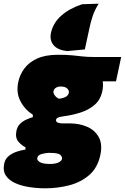

<svg xmlns="http://www.w3.org/2000/svg" viewBox="-59 -815 677 1041"><path d="M187 206Q143.5 206 100.5 199.5Q57.5 193 23.5 177.8Q-10.5 162.5 -27.5 136.5Q-44.5 110.5 -36 71Q-30.5 46 -11.2 30.5Q8 15 32.8 7Q57.5 -1 79 -4V-17Q60.5 -24.5 41.5 -46Q22.5 -67.5 30 -105Q34.5 -128.5 49.5 -143.2Q64.5 -158 83.5 -166.5Q102.5 -175 119 -180V-193Q75 -221.5 51.5 -267Q28 -312.5 40 -370Q48 -409.5 72.8 -443.2Q97.5 -477 142.2 -497.5Q187 -518 255 -518Q302.5 -518 332.5 -515Q362.5 -512 388.8 -509Q415 -506 451 -506H598L570 -374H498Q502 -348 495 -317Q485 -273.5 454.5 -247Q424 -220.5 383.2 -206.8Q342.5 -193 302 -187Q276 -183.5 261.8 -179.8Q247.5 -176 245 -166Q243 -155 253.5 -150.5Q264 -146 279 -146H319Q371.5 -146 413.8 -127.5Q456 -109 476.8 -70.8Q497.5 -32.5 485 26Q470 95.5 424 134.8Q378 174 315.2 190Q252.5 206 187 206ZM260 -280Q279 -281 294.8 -288.5Q310.5 -296 314 -311Q317 -323 306.2 -334.5Q295.5 -346 269 -346Q255.5 -346 244.8 -339.5Q234 -333 231 -321Q229 -310 237.8 -298Q246.5 -286 260 -280ZM212 74Q240 74 257.5 66Q275 58 277 47Q279.5 36.5 268.5 25.2Q257.5 14 214 14H202Q188 14.5 167 20Q146 25.5 143 42Q141 54 157 64Q173 74 212 74ZM304 -538Q253 -544 231.2 -570.5Q209.5 -597 217 -635Q228.5 -690.5 272.8 -729.8Q317 -769 386 -792L476 -795Q455 -762 443.5 -727.8Q432 -693.5 425 -658Q419 -630.5 413 -602.8Q407 -575 401 -547Z"/></svg>

Font: Commissioner Black
Style: Italic
Weight: 900
Italic angle: -12°
Designer: Kostas Bartsokas
Foundry: Kostas Bartsokas
Version: Version 1.000; ttfautohint (v1.8.3)